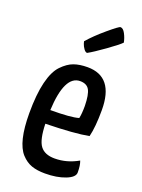

<svg xmlns="http://www.w3.org/2000/svg" viewBox="-142 -797 643 872"><g transform="rotate(20 180.0 -361.0)"><path d="M182 -570Q174 -570 166 -581Q158 -592 154 -604L151 -615Q182 -651 230 -691.5Q278 -732 285 -732Q298 -732 308.5 -712Q319 -692 323 -671Q310 -657 259 -620.5Q208 -584 182 -570ZM207 -69Q266 -69 320 -100Q328 -80 328 -45Q328 -22 287 -6Q246 10 189 10Q151 10 124 0.5Q97 -9 74.5 -33.5Q52 -58 40.5 -105.5Q29 -153 29 -224Q29 -314 43.5 -373.5Q58 -433 85.5 -461.5Q113 -490 141 -500Q169 -510 207 -510Q334 -510 334 -349Q334 -267 322 -219Q256 -206 114 -203Q116 -126 137.5 -97.5Q159 -69 207 -69ZM197 -439Q122 -439 114 -269Q213 -269 250 -280Q255 -303 255 -340Q254 -395 241.5 -417Q229 -439 197 -439Z"/></g></svg>

Font: Yanone Kaffeesatz
Style: Regular
Weight: 400
Designer: Yanone (Cyrillic: Daniel Pouzeot)
Foundry: Yanone
Version: Version 1.003;PS 001.003;hotconv 1.0.88;makeotf.lib2.5.64775